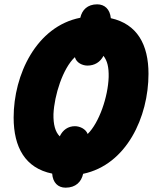

<svg xmlns="http://www.w3.org/2000/svg" viewBox="-20 -800 722 887"><path d="M283 67C330 67 356 40 364 3C565 -39 666 -260 666 -459C666 -594 614 -689 492 -716C488 -758 463 -780 429 -780C384 -780 359 -754 351 -718C148 -678 43 -455 43 -257C43 -119 97 -23 221 2C224 44 248 67 283 67ZM385 -181C376 -205 348 -217 326 -217C295 -217 270 -200 256 -170C235 -191 226 -225 227 -273C231 -360 270 -484 326 -536C333 -509 362 -497 384 -497C417 -497 443 -513 458 -542C476 -519 483 -489 482 -444C479 -352 438 -233 385 -181Z"/></svg>

Font: Noto Sans UI SemiCondensed Black
Style: Italic
Weight: 900
Width: 4
Italic angle: -372°
Designer: Monotype Design Team
Foundry: Monotype Imaging Inc.
Version: Version 1.901